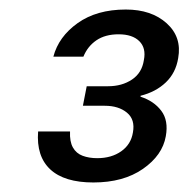

<svg xmlns="http://www.w3.org/2000/svg" viewBox="-20 -730 396 403"><path d="M176 -347Q115 -347 85.5 -374.5Q56 -402 60 -454H127Q126 -433 133 -420.5Q140 -408 153.5 -403Q167 -398 184 -398Q214 -398 234.5 -412.5Q255 -427 259 -452Q264 -479 246.5 -493.5Q229 -508 200 -508H154L162 -549H207Q236 -549 257 -563Q278 -577 282 -604Q287 -629 272.5 -643.5Q258 -658 229 -658Q201 -658 182.5 -645.5Q164 -633 155 -611H92Q103 -653 143 -681.5Q183 -710 244 -710Q298 -710 330 -681Q362 -652 354 -608Q349 -577 328 -557Q307 -537 275 -529V-527Q303 -518 318.5 -497.5Q334 -477 328 -444Q321 -404 280 -375.5Q239 -347 176 -347Z"/></svg>

Font: DM Sans 10pt
Style: Italic
Weight: 400
Italic angle: -10°
Version: Version 4.004;gftools[0.9.30]